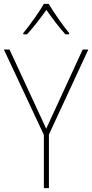

<svg xmlns="http://www.w3.org/2000/svg" viewBox="-20 -969 475 989"><path d="M231 -949H206C182 -907 131 -836 100 -799V-792H119C153 -828 192 -880 219 -918C246 -879 284 -828 317 -792H336V-799C308 -832 256 -906 231 -949ZM218 -306 29 -714H0L206 -274V0H232V-276L435 -714H406Z"/></svg>

Font: Noto Sans Arabic SemCond Thin
Style: Regular
Weight: 100
Width: 4
Designer: Monotype Design Team, Nadine Chahine, Nizar Qandah and Khaled Hosny
Foundry: Monotype Imaging Inc.
Version: Version 2.012